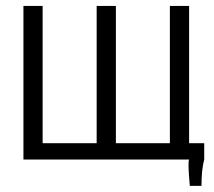

<svg xmlns="http://www.w3.org/2000/svg" viewBox="-20 -535 717 644"><path d="M58.6 0V-515.1H123V-54.7H304.2V-515.1H368.7V-54.7H549.8V-515.1H614.3V-54.7H665V0Q655.8 33.2 655.8 88.4H616.7Q609.4 9.8 614.3 0Z"/></svg>

Font: News Cycle
Style: Regular
Weight: 500
Version: Version 0.5.2